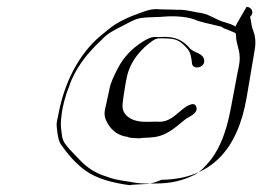

<svg xmlns="http://www.w3.org/2000/svg" viewBox="-20 -573 773 566"><path d="M634 -494C633 -490 675 -478 675 -474C675 -473 677 -461 676 -460C680 -432 692 -415 684 -377C683 -376 658 -238 657 -237C646 -184 629 -139 603 -104C589 -87 573 -68 554 -58C520 -41 485 -32 437 -32H406C398 -32 390 -33 381 -34C355 -39 327 -41 304 -49C303 -49 279 -58 278 -58C246 -71 226 -89 206 -111L185 -133C174 -147 167 -152 163 -171C161 -188 158 -202 160 -220C162 -247 167 -268 175 -294C174 -294 187 -325 186 -325C199 -360 221 -393 243 -418C257 -434 266 -443 281 -457C297 -475 320 -486 342 -497C362 -507 380 -520 406 -521C406 -522 463 -523 463 -524C501 -527 539 -523 562 -512C584 -505 611 -500 634 -494ZM707 -553C707 -553 673 -495 674 -495C673 -495 672 -495 671 -497C665 -500 652 -505 644 -507C619 -513 601 -529 576 -534C553 -537 525 -546 501 -544C501 -545 445 -545 445 -546C422 -547 405 -539 388 -533C365 -525 338 -513 318 -500C304 -491 289 -477 276 -467C216 -417 170 -334 152 -235C150 -224 146 -212 147 -201C149 -184 151 -160 159 -148C179 -119 203 -91 232 -70C266 -46 311 -34 363 -27C363 -29 412 -30 417 -31C429 -33 443 -37 456 -43C605 -45 681 -135 707 -285L731 -427C735 -450 732 -469 726 -484C722 -492 721 -506 719 -516L717 -523C731 -536 722 -552 707 -553ZM582 -394C581 -416 555 -416 541 -429C526 -447 506 -463 472 -464C471 -465 444 -463 443 -464C425 -465 416 -459 402 -451C370 -431 344 -405 326 -369L318 -353C314 -345 309 -333 306 -324C305 -324 291 -254 290 -253C287 -238 288 -230 292 -220C302 -196 322 -174 354 -170C354 -170 365 -166 365 -167C370 -166 375 -166 380 -166C385 -165 391 -165 398 -166C398 -167 425 -167 425 -168C470 -170 497 -198 526 -221C538 -230 564 -238 559 -257C556 -269 546 -267 537 -263C508 -250 489 -213 448 -214C448 -215 422 -214 422 -214H407C369 -214 335 -233 342 -271C341 -271 352 -340 353 -341C362 -392 397 -430 430 -453C438 -458 442 -460 451 -460C452 -460 479 -460 480 -459C506 -458 519 -444 531 -431C542 -419 544 -405 546 -386C548 -366 584 -373 582 -394Z"/></svg>

Font: Photofail
Style: It
Weight: 400
Foundry: Cannot Into Space Fonts
Version: Version 0.97